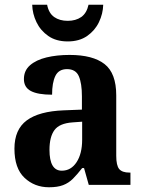

<svg xmlns="http://www.w3.org/2000/svg" viewBox="-20 -781 601 811"><path d="M187 10Q126 10 83.5 -30Q41 -70 41 -153Q41 -234 93 -272.5Q145 -311 250 -315L326 -318V-374Q326 -429 313 -459Q300 -489 263 -489Q228 -489 214 -460.5Q200 -432 200 -381Q140 -381 110.5 -396.5Q81 -412 81 -447Q81 -483 107 -505.5Q133 -528 176.5 -538.5Q220 -549 274 -549Q372 -549 421.5 -510.5Q471 -472 471 -378V-123Q471 -82 483.5 -67Q496 -52 527 -52H531V0H355L335 -71H327Q306 -44 288 -26Q270 -8 246.5 1Q223 10 187 10ZM241 -60Q280 -60 303.5 -96Q327 -132 327 -191V-267L286 -264Q231 -260 210 -231.5Q189 -203 189 -148Q189 -60 241 -60ZM266 -606Q217 -606 184 -629Q151 -652 134 -687.5Q117 -723 116 -761H179Q186 -725 209 -709Q232 -693 266 -693Q300 -693 323 -709Q346 -725 354 -761H416Q415 -723 398 -687.5Q381 -652 348 -629Q315 -606 266 -606Z"/></svg>

Font: Noto Serif Devanagari SemiCondensed
Style: Bold
Weight: 700
Width: 4
Designer: Universal Thirst, Indian Type Foundry and the Monotype Design Team
Foundry: Monotype Imaging Inc.
Version: Version 2.004; ttfautohint (v1.8.4.7-5d5b)